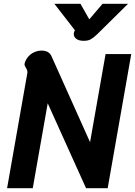

<svg xmlns="http://www.w3.org/2000/svg" viewBox="-20 -982 705 1002"><path d="M122 -597Q123 -600 123 -605Q123 -616 115.5 -627.5Q108 -639 108 -646Q108 -654 113 -664Q125 -690 148 -704Q171 -718 197 -718Q236 -718 249 -688L450 -240L531 -700H665L542 0H429L229 -443L151 0H17ZM365 -804Q365 -812 368 -818L371 -824L264 -962H400L446 -881L515 -962H648L487 -803Q467 -784 453 -776.5Q439 -769 417 -769Q391 -769 378 -779.5Q365 -790 365 -804Z"/></svg>

Font: Niramit
Style: Bold Italic
Weight: 700
Italic angle: -10°
Designer: Katatrad Aksorn Co.,Ltd.
Foundry: Cadson Demak Co.,Ltd.
Version: Version 1.001; ttfautohint (v1.6)